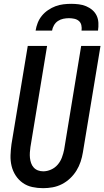

<svg xmlns="http://www.w3.org/2000/svg" viewBox="-20 -975 545 1003"><path d="M205 8Q176 8 148.5 2Q121 -4 99 -19.5Q77 -35 62 -58Q47 -81 40.5 -108Q34 -135 35 -164Q36 -193 40 -222L125 -735H226L139 -207Q137 -193 136 -178.5Q135 -164 136.5 -150Q138 -136 142.5 -123Q147 -110 156 -100Q165 -90 178 -85Q191 -80 206 -80Q226 -80 246.5 -89Q267 -98 281.5 -115Q296 -132 303.5 -152.5Q311 -173 315 -193L404 -735H505L413 -179Q409 -154 401 -130Q393 -106 379.5 -84Q366 -62 346.5 -43.5Q327 -25 303.5 -13Q280 -1 255 3.5Q230 8 205 8ZM166 -815Q169 -835 177 -855.5Q185 -876 199 -893Q213 -910 231.5 -922.5Q250 -935 270 -942.5Q290 -950 311 -952.5Q332 -955 352 -955Q372 -955 392 -952.5Q412 -950 430 -942.5Q448 -935 462.5 -922.5Q477 -910 485 -893Q493 -876 494 -855.5Q495 -835 492 -815H406Q408 -829 405 -843Q402 -857 392 -865.5Q382 -874 368 -877Q354 -880 340 -880Q326 -880 311 -877Q296 -874 283 -865.5Q270 -857 262 -843Q254 -829 252 -815Z"/></svg>

Font: Iosevka Semibold
Style: Italic
Weight: 600
Italic angle: -9°
Monospace: yes
Designer: Belleve Invis
Foundry: Belleve Invis
Version: Version 32.5.0; ttfautohint (v1.8.4)